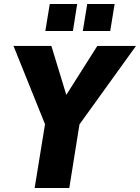

<svg xmlns="http://www.w3.org/2000/svg" viewBox="-20 -933 695 953"><path d="M152 0 211 -363 227 -258 47 -705H235L315 -443H297L463 -705H655L333 -258L382 -363L324 0ZM391 -779 413 -913H549L527 -779ZM205 -779 227 -913H363L342 -779Z"/></svg>

Font: Nunito Sans 10pt Condensed Black
Style: Italic
Weight: 900
Width: 3
Italic angle: -9°
Designer: Vernon Adams
Foundry: Vernon Adams
Version: Version 3.101;gftools[0.9.27]